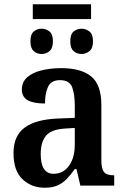

<svg xmlns="http://www.w3.org/2000/svg" viewBox="-20 -866 586 896"><path d="M133 -777V-846H405V-777ZM174 -614Q153 -614 137.5 -627.5Q122 -641 122 -673Q122 -706 137.5 -719Q153 -732 174 -732Q195 -732 211 -719Q227 -706 227 -673Q227 -641 211 -627.5Q195 -614 174 -614ZM361 -614Q339 -614 323.5 -627.5Q308 -641 308 -673Q308 -706 323.5 -719Q339 -732 361 -732Q381 -732 397.5 -719Q414 -706 414 -673Q414 -641 397.5 -627.5Q381 -614 361 -614ZM188 10Q127 10 85 -29.5Q43 -69 43 -152Q43 -232 95 -270.5Q147 -309 252 -313L329 -316V-373Q329 -427 316.5 -459.5Q304 -492 260 -492Q219 -492 204.5 -461.5Q190 -431 190 -383Q136 -383 109 -398.5Q82 -414 82 -448Q82 -483 106.5 -505Q131 -527 173 -537.5Q215 -548 266 -548Q359 -548 406 -509Q453 -470 453 -376V-119Q453 -78 465.5 -63Q478 -48 509 -48H513V0H355L337 -77H329Q309 -49 290.5 -30Q272 -11 248 -0.5Q224 10 188 10ZM230 -55Q275 -55 302 -92.5Q329 -130 329 -191V-269L282 -266Q219 -262 194.5 -232.5Q170 -203 170 -147Q170 -55 230 -55Z"/></svg>

Font: Noto Serif SemiCondensed SemiBold
Style: Regular
Weight: 600
Width: 4
Designer: Monotype Design Team
Foundry: Monotype Imaging Inc.
Version: Version 2.013; ttfautohint (v1.8.4.7-5d5b)